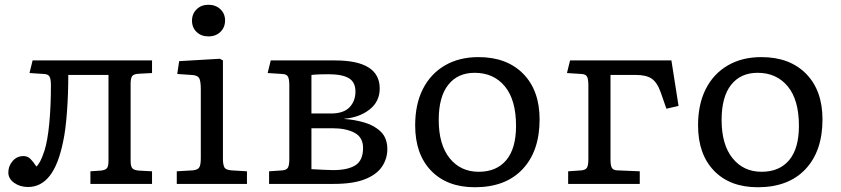

<svg xmlns="http://www.w3.org/2000/svg" viewBox="-20 -773 3535 807"><path d="M98 13Q64 13 39.5 -4.5Q15 -22 15 -48Q15 -75 33 -96Q51 -117 79 -117Q96 -117 108 -105Q120 -93 133 -73Q141 -80 149 -95Q157 -110 167 -140Q180 -181 187 -253Q194 -325 194 -414Q194 -440 188.5 -450.5Q183 -461 166 -462L104 -466L117 -519H619V-466L563 -463Q542 -462 535.5 -453Q529 -444 529 -422V-97Q529 -75 535.5 -66.5Q542 -58 563 -56L619 -53V0H360V-53L404 -56Q422 -58 429 -65.5Q436 -73 436 -98V-458H267Q267 -378 261.5 -303Q256 -228 246 -181Q226 -81 189 -34Q152 13 98 13Z M856 -620Q826 -620 806.5 -638.5Q787 -657 787 -686Q787 -715 806.5 -734Q826 -753 856 -753Q886 -753 906 -734.5Q926 -716 926 -687Q926 -658 906.5 -639Q887 -620 856 -620ZM723 0V-53L790 -57Q811 -59 817.5 -69.5Q824 -80 824 -108V-398Q824 -434 816.5 -445.5Q809 -457 785 -458L725 -462L733 -516L904 -526L917 -519V-104Q917 -85 922 -72Q927 -59 952 -57L1018 -53V0Z M1111 0V-53L1168 -57Q1185 -59 1190.5 -69Q1196 -79 1196 -105V-414Q1196 -440 1190.5 -450.5Q1185 -461 1168 -462L1105 -466L1118 -519H1388Q1576 -519 1576 -401Q1576 -346 1533 -312.5Q1490 -279 1427 -274V-273Q1472 -270 1513.5 -257.5Q1555 -245 1581.5 -218.5Q1608 -192 1608 -146Q1608 -106 1585.5 -72.5Q1563 -39 1513.5 -19.5Q1464 0 1382 0ZM1289 -296H1371Q1424 -296 1449 -322Q1474 -348 1474 -388Q1474 -428 1446 -444.5Q1418 -461 1360 -461Q1347 -461 1326.5 -460.5Q1306 -460 1289 -458ZM1380 -58Q1442 -58 1474 -78.5Q1506 -99 1506 -151Q1506 -196 1470 -215Q1434 -234 1377 -234H1289V-62Q1310 -61 1336.5 -59.5Q1363 -58 1380 -58Z M1976 14Q1859 14 1792 -55.5Q1725 -125 1725 -246Q1725 -335 1757.5 -399Q1790 -463 1850 -498Q1910 -533 1991 -533Q2110 -533 2179 -463Q2248 -393 2248 -271Q2248 -138 2176.5 -62Q2105 14 1976 14ZM1992 -51Q2067 -51 2108 -100Q2149 -149 2149 -244Q2149 -353 2102 -410Q2055 -467 1975 -467Q1904 -467 1864 -416.5Q1824 -366 1824 -269Q1824 -165 1870 -108Q1916 -51 1992 -51Z M2368 0V-53L2425 -57Q2442 -59 2447.5 -69Q2453 -79 2453 -105V-414Q2453 -440 2447.5 -450.5Q2442 -461 2425 -462L2363 -466L2376 -519H2802L2832 -328L2781 -316L2757 -385Q2742 -427 2719 -442.5Q2696 -458 2653 -458H2546V-102Q2546 -78 2551.5 -68Q2557 -58 2573 -57L2669 -53V0Z M3165 14Q3048 14 2981 -55.5Q2914 -125 2914 -246Q2914 -335 2946.5 -399Q2979 -463 3039 -498Q3099 -533 3180 -533Q3299 -533 3368 -463Q3437 -393 3437 -271Q3437 -138 3365.5 -62Q3294 14 3165 14ZM3181 -51Q3256 -51 3297 -100Q3338 -149 3338 -244Q3338 -353 3291 -410Q3244 -467 3164 -467Q3093 -467 3053 -416.5Q3013 -366 3013 -269Q3013 -165 3059 -108Q3105 -51 3181 -51Z"/></svg>

Font: Literata 7pt
Style: Regular
Weight: 400
Designer: Latin by Veronika Burian and Jose Scaglione. Greek by Irene Vlachou. Cyrillic by Vera Evstafieva.
Foundry: TypeTogether
Version: Version 3.002